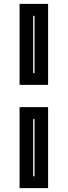

<svg xmlns="http://www.w3.org/2000/svg" viewBox="-20 -770 349 990"><path d="M81 -332.5V-750H228V-332.5ZM151 -393.5H158V-688.5H151ZM81 200V-217.5H228V200ZM151 139H158V-156H151Z"/></svg>

Font: Tourney Expanded ExtraBold
Style: Regular
Weight: 800
Width: 7
Designer: Tyler Finck
Foundry: Etcetera Type Co
Version: Version 1.010; ttfautohint (v1.8.3)